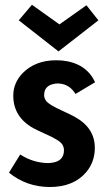

<svg xmlns="http://www.w3.org/2000/svg" viewBox="-20 -749 447 784"><path d="M367.2 -145.5Q367.2 -227.5 284.2 -272.5Q268.6 -281.2 236.3 -295.9Q178.7 -321.3 167 -338.9Q160.2 -349.6 160.2 -360.4Q160.2 -398.4 199.2 -406.2Q207 -408.2 213.9 -408.2Q257.8 -408.2 283.2 -373Q286.1 -368.2 288.1 -365.2L368.2 -413.1Q332 -492.2 232.4 -502Q220.7 -502.9 209 -502.9Q125 -502.9 73.2 -451.2Q34.2 -411.1 34.2 -358.4Q34.2 -271.5 116.2 -225.6Q132.8 -216.8 165 -202.1Q221.7 -177.7 234.4 -159.2Q241.2 -147.5 241.2 -135.7Q241.2 -88.9 187.5 -84Q181.6 -83 176.8 -83Q115.2 -84 62.5 -118.2L16.6 -43.9Q88.9 14.6 183.6 14.6Q280.3 14.6 332 -45.9Q367.2 -87.9 367.2 -145.5ZM218.8 -539.1 381.8 -666 333 -727.5 222.7 -649.4 110.4 -729.5 56.6 -666Z"/></svg>

Font: Yaldevi Colombo
Style: Bold
Weight: 700
Designer: Sol Matas, Denzil Rajitha, Kosala Senevirathne and Pathum Egodawatta
Foundry: Mooniak
Version: Version 1.020 ; ttfautohint (v1.6)